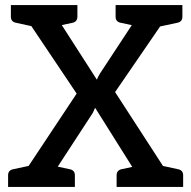

<svg xmlns="http://www.w3.org/2000/svg" viewBox="-20 -739 756 759"><path d="M38 0 283 -369 48 -719H157Q168 -719 173.5 -715.5Q179 -712 183 -704L363 -424Q365 -429 368 -435.5Q371 -442 375 -448L542 -702Q547 -711 553 -715Q559 -719 567 -719H671L435 -375L678 0H570Q558 0 552 -6.5Q546 -13 540 -20L356 -313Q354 -308 351.5 -303Q349 -298 347 -293L169 -20Q164 -13 157.5 -6.5Q151 0 139 0ZM108 0V-46H191V0ZM521 0V-46H604V0ZM130 -692V-719H204V-692ZM525 -688V-719H599V-688ZM124 -719 112 -634 43 -649Q33 -651 28 -657Q23 -663 23 -673V-719ZM286 -719V-673Q286 -663 281 -657Q276 -651 267 -649L197 -634L185 -719ZM538 -719 527 -634 457 -649Q447 -651 442 -657Q437 -663 437 -673V-719ZM701 -719V-673Q701 -663 696 -657Q691 -651 681 -649L611 -634L600 -719ZM12 0V-46Q12 -56 17 -62Q22 -68 32 -70L102 -85L113 0ZM175 0 186 -85 256 -70Q266 -68 271 -62Q276 -56 276 -46V0ZM603 0 615 -85 684 -70Q694 -68 699 -62Q704 -56 704 -46V0ZM441 0V-46Q441 -56 446 -62Q451 -68 460 -70L530 -85L542 0Z"/></svg>

Font: Aleo Medium
Style: Regular
Weight: 500
Designer: Alessio Laiso
Foundry: Alessio Laiso
Version: Version 2.001;gftools[0.9.29]